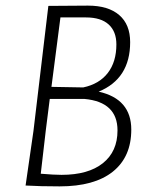

<svg xmlns="http://www.w3.org/2000/svg" viewBox="-20 -660 532 683"><path d="M293 -640Q365 -640 404 -606.5Q443 -573 443 -510Q443 -380 331 -334Q447 -308 447 -199Q447 -102 381.5 -49.5Q316 3 192 3Q123 3 72 0H71L99 -194L152 -639H153ZM286 -598H195L163 -351L276 -349Q333 -361 363.5 -400.5Q394 -440 394 -502Q394 -548 366.5 -573Q339 -598 286 -598ZM143 -197 125 -42Q173 -38 199 -38Q294 -38 346 -79.5Q398 -121 398 -196Q398 -297 281 -308H157Z"/></svg>

Font: Alegreya Sans Light
Style: Italic
Weight: 300
Italic angle: -7°
Designer: Juan Pablo del Peral
Foundry: Huerta Tipografica
Version: Version 2.007